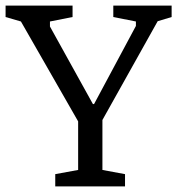

<svg xmlns="http://www.w3.org/2000/svg" viewBox="-25 -668 635 688"><path d="M173 0V-44L255 -59V-233L50 -591L-5 -607V-648H235V-607L154 -591V-573L308 -295H312L462 -575V-591L381 -607V-648H590V-607L540 -592L342 -238V-59L423 -44V0Z"/></svg>

Font: Faustina
Style: Regular
Weight: 400
Designer: Alfonso Garcia
Foundry: http://www.omnibus-type.com
Version: Version 1.200